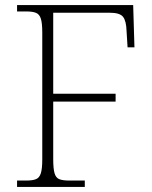

<svg xmlns="http://www.w3.org/2000/svg" viewBox="-20 -734 598 754"><path d="M47 0V-25H84Q108 -25 121.5 -30.5Q135 -36 140.5 -54Q146 -72 146 -108V-606Q146 -643 140.5 -660.5Q135 -678 121.5 -683.5Q108 -689 84 -689H47V-714H503L508 -548H481L477 -612Q476 -651 463.5 -667.5Q451 -684 411 -684H189V-366H434V-335H189V-109Q189 -73 194 -54.5Q199 -36 212.5 -30.5Q226 -25 251 -25H313V0Z"/></svg>

Font: Noto Serif Bengali ExtraLight
Style: Regular
Weight: 250
Version: Version 2.003